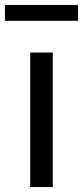

<svg xmlns="http://www.w3.org/2000/svg" viewBox="-30 -755 335 775"><path d="M92 0H183V-543H92ZM-10 -671H285V-735H-10Z"/></svg>

Font: Noto Sans JP Regular
Style: Regular
Weight: 400
Designer: Ryoko NISHIZUKA (kana & ideographs); Paul D. Hunt (Latin, Greek & Cyrillic); Wenlong ZHANG (bopomofo); Sandoll Communica
Foundry: Adobe Systems Incorporated
Version: Version 1.004;PS 1.004;hotconv 1.0.82;makeotf.lib2.5.63406